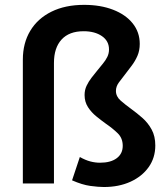

<svg xmlns="http://www.w3.org/2000/svg" viewBox="-20 -755 690 790"><path d="M407.5 14.5Q385 14.5 351.8 10Q318.5 5.5 276.5 -13L308.5 -109Q331.5 -96 351.5 -90.8Q371.5 -85.5 391.5 -85.5Q435.5 -85.5 460.2 -104Q485 -122.5 485 -155Q485 -186.5 464.5 -206.5Q444 -226.5 417 -245Q397.5 -259 376.8 -275.8Q356 -292.5 342 -314.2Q328 -336 328 -364Q328 -384.5 336.2 -402Q344.5 -419.5 356.5 -435Q368.5 -450.5 380 -464.5Q392 -479.5 403.2 -493Q414.5 -506.5 421.5 -520.8Q428.5 -535 428.5 -551.5Q428.5 -586.5 399.2 -606.5Q370 -626.5 324 -626.5Q264.5 -626.5 233.2 -592.2Q202 -558 202 -496V0H74V-509.5Q74 -577.5 104.5 -628.2Q135 -679 191.8 -707Q248.5 -735 326 -735Q393.5 -735 445.2 -715Q497 -695 526 -658.8Q555 -622.5 555 -574.5Q555 -547 545.5 -525.2Q536 -503.5 522.2 -485.2Q508.5 -467 495 -449.5Q481 -432 469 -415.5Q457 -399 457 -381Q457 -358 476.5 -341Q496 -324 519.5 -307Q543 -290 566 -269.8Q589 -249.5 604 -222Q619 -194.5 619 -156.5Q619 -106 591.8 -67.5Q564.5 -29 516.8 -7.2Q469 14.5 407.5 14.5Z"/></svg>

Font: Geologica EX Med
Style: Regular
Weight: 500
Designer: Sindre Bremnes, Frode Helland
Foundry: Monokrom Skriftforlag AS
Version: Version 1.010;gftools[0.9.28]